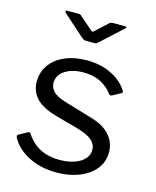

<svg xmlns="http://www.w3.org/2000/svg" viewBox="-113 -820 738 908"><g transform="rotate(15 256.0 -366.0)"><path d="M395.5 -412.8Q374.7 -442.8 338.7 -461.7Q302.8 -480.5 252.7 -480.5Q199.2 -480.5 163.5 -457.8Q127.8 -435 127.8 -395.5Q127.8 -375.5 143.7 -356.5Q159.7 -337.6 209.1 -322.4L336.2 -284.5Q404.5 -265.5 435.5 -229.3Q466.5 -193.2 466.5 -146.1Q466.5 -99 438.4 -64Q410.4 -29.1 361.4 -9.6Q312.4 10 250.4 10Q171.1 10 111.8 -21.3Q52.5 -52.6 27.5 -100.4Q25.4 -105.1 25.4 -109.1Q25.4 -113.1 29.5 -115.7L69.4 -137.9Q74.4 -141 78.4 -140.4Q82.4 -139.8 84.5 -136.7Q100.8 -111.3 123.6 -92Q146.5 -72.7 177.9 -61.9Q209.3 -51.1 250.7 -51.4Q289.1 -51.7 320.2 -62Q351.4 -72.4 369.3 -91.7Q387.3 -110.9 387.3 -136.7Q387.3 -164.1 365 -183.7Q342.8 -203.3 289.1 -218.4L186.4 -246.6Q111.1 -267.1 80.4 -301.2Q49.8 -335.4 49.5 -380.9Q49.5 -428.6 75.2 -464.3Q100.9 -500 147.3 -520Q193.7 -540 254 -540Q321.5 -540 373.5 -514.5Q425.6 -489 452.7 -446.9Q455.5 -442.8 456 -439.2Q456.4 -435.7 452 -432.8L410 -409.9Q406 -408 402.3 -408.7Q398.6 -409.4 395.5 -412.8ZM308.3 -735.4Q312.6 -739.6 316.9 -740.9Q321.3 -742.3 326.6 -742.3H385.2Q399.9 -742.3 386.5 -730.1L284.9 -637.1Q281.4 -634.3 277.2 -631Q273 -627.8 265.6 -627.8H226.4Q217.5 -627.8 212.4 -630.7Q207.3 -633.6 201.8 -638.4L99.2 -730.1Q94.4 -735.2 94.9 -738.7Q95.4 -742.3 101.5 -742.3H155.5Q161.9 -742.3 165.1 -741.4Q168.3 -740.6 173.6 -735.4L231.2 -685.5Q240.3 -677 243.4 -677.3Q246.5 -677.6 254.3 -685.5Z"/></g></svg>

Font: Libre Franklin Thin
Style: Regular
Weight: 100
Designer: Pablo Impallari, Rodrigo Fuenzalida, Nhung Nguyen
Foundry: Impallari Type
Version: Version 3.000